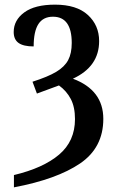

<svg xmlns="http://www.w3.org/2000/svg" viewBox="-20 -567 502 827"><path d="M40 187Q166 157 234.5 99Q303 41 303 -54Q303 -106 285 -140.5Q267 -175 234 -199L139 -164L120 -215Q186 -236 222 -257.5Q258 -279 273.5 -308Q289 -337 289 -382Q289 -495 208 -495Q166 -495 145.5 -463.5Q125 -432 125 -367Q81 -367 60 -382Q39 -397 39 -429Q39 -480 84.5 -513.5Q130 -547 217 -547Q310 -547 358.5 -502.5Q407 -458 407 -390Q407 -280 294 -228Q425 -179 425 -55Q425 69 325 137Q225 205 40 240Z"/></svg>

Font: Noto Serif NarrowSemiBold
Style: Regular
Weight: 600
Width: 4
Designer: Monotype Design Team
Foundry: Monotype Imaging Inc.
Version: Version 1.001